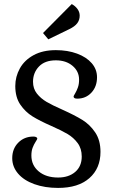

<svg xmlns="http://www.w3.org/2000/svg" viewBox="-20 -909 558 942"><path d="M191 -747 332 -889Q349 -880 360 -865Q371 -850 371 -832Q371 -811 359 -795Q347 -779 320 -766L217 -716ZM40 -133Q40 -179 69.5 -209Q99 -239 144 -239Q153 -239 158 -236Q163 -233 163 -229Q163 -226 154.5 -213Q146 -200 140 -184Q134 -168 134 -146Q134 -98 170 -68Q206 -38 265 -38Q317 -38 349 -65.5Q381 -93 381 -141Q381 -180 361 -207Q341 -234 311.5 -251.5Q282 -269 232 -291Q175 -316 139.5 -338Q104 -360 79.5 -396Q55 -432 55 -487Q55 -533 77.5 -573.5Q100 -614 145 -638.5Q190 -663 254 -663Q312 -663 358 -646Q404 -629 430 -599Q456 -569 456 -530Q456 -484 428.5 -454.5Q401 -425 359 -425Q341 -425 341 -436Q341 -438 348.5 -450.5Q356 -463 362 -479.5Q368 -496 368 -518Q368 -559 336 -586Q304 -613 254 -613Q200 -613 171 -582.5Q142 -552 142 -508Q142 -474 161 -450Q180 -426 208 -409.5Q236 -393 286 -371Q346 -344 383.5 -321Q421 -298 447 -259.5Q473 -221 473 -164Q473 -83 418.5 -35Q364 13 265 13Q200 13 148.5 -5.5Q97 -24 68.5 -57.5Q40 -91 40 -133Z"/></svg>

Font: Kurale
Style: Regular
Weight: 400
Designer: Eduardo Rodriguez Tunni
Foundry: Eduardo Rodriguez Tunni
Version: Version 2.000